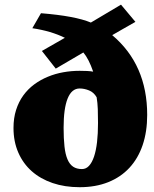

<svg xmlns="http://www.w3.org/2000/svg" viewBox="-20 -779 652 812"><path d="M254.4 -619.1Q195.8 -647.9 116.7 -659.7L153.3 -723.1Q298.3 -711.4 364.3 -683.6L491.7 -759.3L552.7 -686.5Q521 -668.9 495.8 -654.1Q470.7 -639.2 454.6 -630.4Q602.5 -505.9 602.5 -293Q602.5 -222.2 583.3 -165.5Q564 -108.9 527.3 -69.3Q490.7 -29.8 437.5 -8.5Q384.3 12.7 316.9 12.7Q253.9 12.7 202.4 -4.9Q150.9 -22.5 114.3 -54.9Q77.6 -87.4 57.4 -133.8Q37.1 -180.2 37.1 -237.8Q37.1 -279.8 48.1 -314.2Q59.1 -348.6 78.6 -375.5Q98.1 -402.3 124.5 -421.9Q150.9 -441.4 182.1 -454.3Q213.4 -467.3 247.6 -473.4Q281.7 -479.5 316.9 -479.5Q334 -479.5 348.4 -478.8Q362.8 -478 374 -476.1Q355.5 -529.8 332.5 -557.1L215.8 -488.8L157.2 -563.5ZM326.7 -64Q343.8 -64 356.4 -77.6Q369.1 -91.3 377.7 -116.7Q386.2 -142.1 390.4 -178Q394.5 -213.9 394.5 -258.8Q394.5 -290.5 393.6 -317.4Q392.6 -344.2 388.7 -367.7Q376.5 -388.7 356.4 -396.7Q336.4 -404.8 316.9 -404.8Q283.2 -404.8 266.1 -362.5Q249 -320.3 249 -238.8Q249 -192.9 252.7 -159.7Q256.3 -126.5 265.4 -105.2Q274.4 -84 289.3 -74Q304.2 -64 326.7 -64Z"/></svg>

Font: Tienne Black
Style: Regular
Weight: 900
Designer: vernon adams
Foundry: vernon adams
Version: Version 001.001